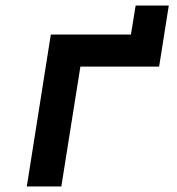

<svg xmlns="http://www.w3.org/2000/svg" viewBox="-20 -675 640 695"><path d="M77 0 164 -550H454L471 -655H591L556 -434H271L202 0Z"/></svg>

Font: JetBrains Mono NL
Style: Bold Italic
Weight: 700
Italic angle: -9°
Designer: Philipp Nurullin, Konstantin Bulenkov
Foundry: JetBrains
Version: Version 2.304; ttfautohint (v1.8.4.7-5d5b)